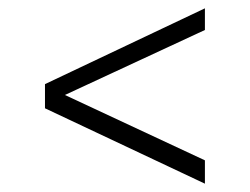

<svg xmlns="http://www.w3.org/2000/svg" viewBox="-20 -566 600 461"><path d="M472 -546V-494L108 -325L88 -329V-364ZM472 -181V-125L88 -306V-340L108 -351Z"/></svg>

Font: Roboto Serif SemiCondensed ExtraLight
Style: Regular
Weight: 250
Width: 4
Designer: Greg Gazdowicz
Foundry: Commercial Type
Version: Version 1.007